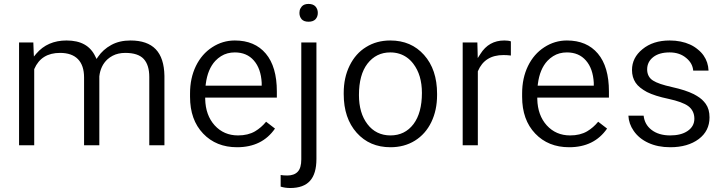

<svg xmlns="http://www.w3.org/2000/svg" viewBox="-20 -733 3621 959"><path d="M146.5 -521 148.4 -469.2 149.4 -450.7 161.1 -464.8Q217.3 -530.8 312.5 -530.8Q366.2 -530.8 401.9 -510.7Q437.5 -490.7 456.5 -450.2L462.4 -438.5L469.2 -448.7Q481.9 -467.3 498.5 -482.2Q515.1 -497.1 535.6 -508.3Q576.2 -530.8 631.8 -530.8Q715.8 -530.8 757.8 -487.1Q799.8 -443.4 801.3 -354V-7.3H725.6V-348.6Q725.6 -408.2 697.8 -438.5Q669.9 -468.8 605.5 -468.8Q587.9 -468.8 572.3 -465.3Q556.6 -461.9 542.7 -454.6Q528.8 -447.3 517.1 -437Q499.5 -420.9 489.3 -399.4Q479 -377.9 476.1 -351.6V-351.1V-350.6V-7.3H399.9V-346.2Q399.9 -406.2 369.4 -437.5Q338.9 -468.8 279.8 -468.8Q186 -468.8 151.4 -388.7L150.9 -387.2V-385.7V-7.3H75.2V-521Z M1164.1 2.4Q1059.6 2.4 994.6 -65.9Q929.2 -134.3 929.2 -249.5V-266.1Q929.2 -304.7 936.5 -338.9Q943.8 -373 958.5 -403.3Q987.8 -463.4 1040 -497.1Q1091.8 -530.8 1152.8 -530.8Q1252.4 -530.8 1307.6 -465.3Q1362.8 -399.9 1362.8 -275.9V-245.6H1012.2H1004.9V-238.3Q1006.8 -157.2 1052.2 -106.9Q1098.1 -56.6 1168.9 -56.6Q1218.8 -56.6 1253.9 -77.1Q1285.2 -95.7 1309.1 -125L1353.5 -90.8Q1289.1 2.4 1164.1 2.4ZM1152.8 -471.2Q1133.8 -471.2 1116.5 -466.6Q1099.1 -461.9 1084 -452.4Q1068.8 -442.9 1055.7 -429.2Q1017.1 -387.7 1007.8 -313.5L1006.8 -305.2H1015.1H1279.8H1287.1V-312.5V-319.3V-319.8Q1285.2 -355 1275.4 -382.8Q1265.6 -410.6 1248 -430.7Q1212.9 -471.2 1152.8 -471.2Z M1560.5 -521V61Q1560.5 134.8 1528.3 170.4Q1496.1 206.1 1429.7 206.1Q1404.3 206.1 1381.8 199.2V141.1Q1396 143.6 1415.5 143.6Q1431.6 143.6 1444.8 138.9Q1458 134.3 1466.8 125Q1484.9 106.4 1484.9 63V-521ZM1475.6 -668.5Q1475.6 -674.8 1476.8 -680.4Q1478 -686 1480.7 -690.9Q1483.4 -695.8 1487.3 -700.7Q1498.5 -713.4 1521 -713.4Q1543.9 -713.4 1555.7 -700.7Q1567.4 -687.5 1567.4 -668.5Q1567.4 -649.4 1555.7 -636.7Q1543.9 -624.5 1521 -624.5Q1509.3 -624.5 1500.7 -627.7Q1492.2 -630.9 1486.8 -636.7Q1481.4 -643.1 1478.5 -650.9Q1475.6 -658.7 1475.6 -668.5Z M1696.8 -269Q1696.8 -307.1 1704.1 -341.1Q1711.4 -375 1726.3 -405.3Q1741.2 -435.5 1761.7 -458.7Q1782.2 -481.9 1808.6 -498Q1861.3 -530.8 1929.2 -530.8Q1981.9 -530.8 2023.9 -512.7Q2065.9 -494.6 2098.1 -458.5Q2163.1 -385.7 2163.1 -264.6V-258.3Q2163.1 -182.6 2134.3 -123Q2105.5 -63.5 2052.5 -30.5Q1999.5 2.4 1930.2 2.4Q1826.2 2.4 1761.7 -69.8Q1696.8 -142.6 1696.8 -262.7ZM1772.9 -258.3Q1772.9 -168 1815.4 -112.8Q1836.4 -85 1865.5 -70.8Q1894.5 -56.6 1930.2 -56.6Q2002.4 -56.6 2045.4 -113.3Q2087.4 -169.4 2087.4 -269Q2087.4 -291 2084.7 -311.3Q2082 -331.5 2076.7 -349.9Q2071.3 -368.2 2063.2 -384.3Q2055.2 -400.4 2044.4 -414.6Q2030.3 -433.1 2012.5 -445.8Q1994.6 -458.5 1973.9 -464.8Q1953.1 -471.2 1929.2 -471.2Q1858.9 -471.2 1815.4 -415Q1772.9 -359.9 1772.9 -258.3Z M2531.7 -455.6Q2514.2 -458 2494.6 -458Q2400.9 -458 2367.2 -377.9L2366.7 -376.5V-375V-7.3H2291V-521H2364.3L2365.7 -467.3L2366.2 -442.9L2379.4 -463.4Q2421.4 -530.8 2499 -530.8Q2519.5 -530.8 2531.7 -526.4Z M2822.8 2.4Q2718.3 2.4 2653.3 -65.9Q2587.9 -134.3 2587.9 -249.5V-266.1Q2587.9 -304.7 2595.2 -338.9Q2602.5 -373 2617.2 -403.3Q2646.5 -463.4 2698.7 -497.1Q2750.5 -530.8 2811.5 -530.8Q2911.1 -530.8 2966.3 -465.3Q3021.5 -399.9 3021.5 -275.9V-245.6H2670.9H2663.6V-238.3Q2665.5 -157.2 2710.9 -106.9Q2756.8 -56.6 2827.6 -56.6Q2877.4 -56.6 2912.6 -77.1Q2943.8 -95.7 2967.8 -125L3012.2 -90.8Q2947.8 2.4 2822.8 2.4ZM2811.5 -471.2Q2792.5 -471.2 2775.1 -466.6Q2757.8 -461.9 2742.7 -452.4Q2727.5 -442.9 2714.4 -429.2Q2675.8 -387.7 2666.5 -313.5L2665.5 -305.2H2673.8H2938.5H2945.8V-312.5V-319.3V-319.8Q2943.8 -355 2934.1 -382.8Q2924.3 -410.6 2906.7 -430.7Q2871.6 -471.2 2811.5 -471.2Z M3448.2 -140.1Q3448.2 -160.2 3440.4 -176Q3432.6 -191.9 3417.5 -203.1Q3388.7 -224.1 3318.8 -239.3Q3251 -253.4 3211.4 -273.4Q3192.4 -283.7 3178 -295.2Q3163.6 -306.6 3154.8 -319.8Q3136.7 -346.7 3136.7 -383.3Q3136.7 -444.8 3189 -487.3Q3241.7 -530.8 3324.7 -530.8Q3354 -530.8 3379.4 -525.6Q3404.8 -520.5 3426.3 -510.7Q3447.8 -501 3465.8 -485.8Q3482.9 -472.2 3494.4 -455.6Q3505.9 -439 3512 -420.4Q3518.1 -401.9 3519 -380.4H3442.4Q3439.5 -416.5 3408.7 -442.4Q3375.5 -471.2 3324.7 -471.2Q3272.9 -471.2 3243.2 -448.2Q3212.4 -424.3 3212.4 -386.2Q3212.4 -368.2 3219.7 -354Q3227.1 -339.8 3241.7 -330.6Q3255.4 -321.8 3279.1 -313.7Q3302.7 -305.7 3337.4 -297.9Q3404.3 -283.2 3445.3 -262.7Q3453.6 -258.3 3460.9 -253.9Q3468.3 -249.5 3474.6 -244.9Q3481 -240.2 3486.3 -235.4Q3491.7 -230.5 3496.3 -225.1Q3501 -219.7 3504.9 -214.4Q3514.6 -200.7 3519.3 -183.8Q3523.9 -167 3523.9 -146.5Q3523.9 -79.1 3470.2 -38.6Q3415.5 2.4 3327.6 2.4Q3265.6 2.4 3218.3 -19.5Q3171.4 -41 3145 -79.6Q3132.8 -97.2 3126.2 -116.2Q3119.6 -135.3 3118.7 -155.3H3194.8Q3199.7 -111.3 3233.4 -85Q3269.5 -56.6 3327.6 -56.6Q3354 -56.6 3375.7 -62Q3397.5 -67.4 3414.1 -78.6Q3448.2 -101.6 3448.2 -140.1Z"/></svg>

Font: Vazir Light FD-UI
Style: Light-FD-UI
Weight: 300
Designer: Saber Rastikerdar
Foundry: Saber Rastikerdar
Version: Version 30.1.0